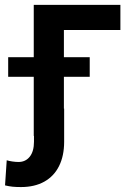

<svg xmlns="http://www.w3.org/2000/svg" viewBox="-77 -550 538 777"><path d="M410.2 -428.7H181.6V-318.4H286.1V-239.3H181.6V-110.4H182.6V23.4Q182.6 80.6 162.1 121.8Q141.6 163.1 102.3 185.1Q63 207 7.8 207Q-11.2 207 -25.9 205.6Q-40.5 204.1 -56.6 200.2L-49.8 98.6Q-40 101.6 -26.9 103.5Q-13.7 105.5 -2 105.5Q26.4 105.5 43.5 84Q60.5 62.5 60.5 23.4V0H59.6V-239.3H-43.9V-318.4H59.6V-530.3H410.2Z"/></svg>

Font: Pretendard GOV SemiBold
Style: Regular
Weight: 600
Designer: Base glyphs from Inter by Rasmus Andersson; Hangeul glyphs from Noto Sans CJK(Source Han Sans) by Jang Soo-young and Kan
Foundry: Kil Hyung-jin
Version: Version 1.309